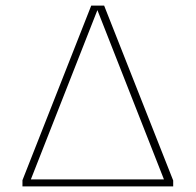

<svg xmlns="http://www.w3.org/2000/svg" viewBox="-20 -664 697 684"><path d="M60 0V-22L305 -644H351L597 -21V0ZM90 -25H564L327 -628Z"/></svg>

Font: Kanit Thin
Style: Regular
Weight: 250
Designer: Katatrad Team
Foundry: CadsonDemak
Version: Version 2.000; ttfautohint (v1.8.3)